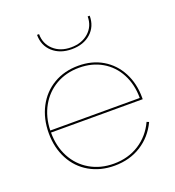

<svg xmlns="http://www.w3.org/2000/svg" viewBox="-137 -860 891 976"><g transform="rotate(-20 308.5 -372.0)"><path d="M566 -270V-261H70Q70 -186 101 -127.5Q132 -69 188.5 -36Q245 -3 317 -3Q395 -3 454.5 -41Q514 -79 545 -146L557 -141Q524 -71 461.5 -31.5Q399 8 317 8Q241 8 182 -26Q123 -60 90.5 -121.5Q58 -183 58 -261Q58 -340 90.5 -402Q123 -464 181.5 -498.5Q240 -533 316 -533Q390 -533 446.5 -499.5Q503 -466 534.5 -406Q566 -346 566 -270ZM70 -272H554Q554 -345 524 -402Q494 -459 440 -490.5Q386 -522 316 -522Q246 -522 191 -490.5Q136 -459 104 -402Q72 -345 70 -272ZM315 -623Q252 -623 212.5 -658.5Q173 -694 173 -752H184Q184 -700 220.5 -666.5Q257 -633 315 -633Q373 -633 410 -666Q447 -699 447 -752H458Q458 -694 418.5 -658.5Q379 -623 315 -623Z"/></g></svg>

Font: Hepta Slab Thin
Style: Regular
Weight: 250
Designer: Michael LaGattuta
Foundry: Michael LaGattuta
Version: Version 1.100; ttfautohint (v1.8) -l 8 -r 50 -G 200 -x 14 -D